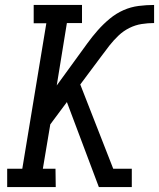

<svg xmlns="http://www.w3.org/2000/svg" viewBox="-20 -755 642 775"><path d="M379 0 250 -343 183 -253 153 -74H204L205 0H9V-74H70L167 -661H116V-735H311V-662H250L209 -410L294 -527Q313 -553 332.5 -580Q352 -607 374.5 -632.5Q397 -658 423 -679.5Q449 -701 478.5 -714Q508 -727 539.5 -731Q571 -735 602 -735V-662Q577 -662 551.5 -658Q526 -654 502 -642Q478 -630 458.5 -611.5Q439 -593 422 -571.5Q405 -550 389.5 -528.5Q374 -507 357 -485L304 -414L437 -74H512V0Z"/></svg>

Font: Iosevka HT Extended
Style: Italic
Weight: 400
Width: 7
Italic angle: -9°
Monospace: yes
Designer: Belleve Invis
Foundry: Belleve Invis
Version: Version 32.3.0; ttfautohint (v1.8.4)